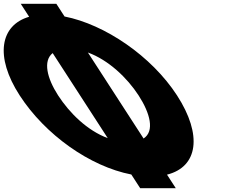

<svg xmlns="http://www.w3.org/2000/svg" viewBox="-315 -917 1279 1014"><path d="M443.3 -185.5 149.2 -639.7C257.4 -600.3 356.3 -506.7 417 -413C478.1 -318.7 502.7 -224.4 443.3 -185.5ZM254 -187.5C145.6 -227.6 52.1 -320.3 -8 -413C-67.1 -504.3 -88.8 -595.5 -36.8 -636.6ZM-161.1 -828.4C-313.9 -784.2 -344.2 -618.6 -211 -413C-76.5 -205.4 159.6 -37.9 378.5 4.6L425.4 77H613.4L567 5.4C730.6 -35.6 755.4 -204 620 -413C485.2 -621.1 238.3 -788.2 25.9 -829.9L-17.5 -897H-205.5Z"/></svg>

Font: Hussar
Style: BdOpOblSeven
Weight: 700
Foundry: Cannot Into Space Fonts
Version: Version 2.00